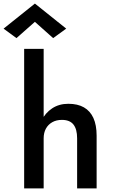

<svg xmlns="http://www.w3.org/2000/svg" viewBox="-66 -1053 629 1073"><path d="M178 -780H69V0H178ZM365 -280V0H474V-295Q474 -354 456 -393.5Q438 -433 403 -453Q368 -473 316 -473Q264 -473 225.5 -447.5Q187 -422 165.5 -378.5Q144 -335 144 -280H178Q178 -311 190.5 -334Q203 -357 226 -370Q249 -383 280 -383Q324 -383 344.5 -357Q365 -331 365 -280ZM129 -931 231 -840 304 -893 129 -1033 -46 -893 26 -840Z"/></svg>

Font: Jost Medium
Style: Regular
Weight: 500
Version: Version 3.710